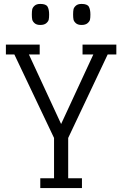

<svg xmlns="http://www.w3.org/2000/svg" viewBox="-20 -957 622 977"><path d="M327 -255 528 -680H572V-730H400V-680H455L291 -326L127 -680H182V-730H10V-680H53L255 -255V-50H185V0H397V-50H327ZM185 -830Q166 -830 156 -839Q146 -848 144 -857.5Q142 -867 142 -883Q142 -900 144 -909.5Q146 -919 156 -928Q166 -937 185 -937Q214 -937 222 -923Q230 -909 230 -883Q230 -867 228 -857.5Q226 -848 215.5 -839Q205 -830 185 -830ZM395 -830Q376 -830 366 -839Q356 -848 354 -857.5Q352 -867 352 -883Q352 -900 354 -909.5Q356 -919 366 -928Q376 -937 395 -937Q424 -937 432 -923Q440 -909 440 -883Q440 -867 438 -857.5Q436 -848 425.5 -839Q415 -830 395 -830Z"/></svg>

Font: Glegoo
Style: Regular
Weight: 400
Version: Version 2.0.1; ttfautohint (v0.9) -r 48 -G 60